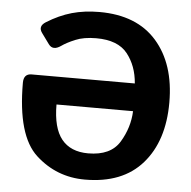

<svg xmlns="http://www.w3.org/2000/svg" viewBox="-52 -769 833 837"><g transform="rotate(5 364.5 -350.5)"><path d="M43.9 -380.4Q43.9 -419.9 78.6 -419.9H530.3Q524.4 -496.6 482.7 -549.1Q440.9 -601.6 346.2 -601.6Q291.5 -601.6 254.4 -585.9Q217.3 -570.3 196.3 -555.2Q161.6 -530.8 142.1 -557.6L108.4 -604Q88.4 -631.8 120.6 -651.9Q174.3 -685.5 229.2 -701.2Q284.2 -716.8 350.1 -716.8Q513.7 -716.8 600.6 -617.7Q687.5 -518.6 687.5 -350.1Q687.5 -181.6 600.8 -82.5Q514.2 16.6 349.6 16.6Q225.6 16.6 134.8 -66.4Q43.9 -149.4 43.9 -380.4ZM198.2 -298.8Q198.2 -196.3 237.5 -147.5Q276.9 -98.6 354 -98.6Q452.6 -98.6 491.5 -162.8Q530.3 -227.1 533.2 -298.8Z"/></g></svg>

Font: Istok
Style: Bold
Weight: 700
Designer: Andrey V. Panov
Foundry: Andrey V. Panov
Version: Version 1.0.1